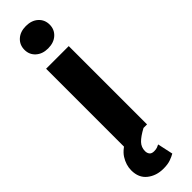

<svg xmlns="http://www.w3.org/2000/svg" viewBox="-323 -726 916 916"><g transform="rotate(-45 135.0 -268.0)"><path d="M49.3 -665Q49.3 -698.2 72.8 -719.5Q96.2 -740.7 134.3 -740.7Q172.9 -740.7 196.3 -719.5Q219.7 -698.2 219.7 -665Q219.7 -632.3 196.3 -611.1Q172.9 -589.8 134.3 -589.8Q96.2 -589.8 72.8 -611.1Q49.3 -632.3 49.3 -665ZM211.4 -528.3V0H58.6V-528.3ZM105.5 -29.3 187.5 0Q149.4 20.5 131.8 39.1Q114.3 57.6 114.3 83.5Q114.3 96.7 121.3 105.7Q128.4 114.7 145 114.7Q157.7 114.7 166.3 111.6Q174.8 108.4 181.2 105L198.2 183.6Q186 190.9 166.5 198Q147 205.1 117.7 205.1Q69.8 205.1 36.4 178.7Q2.9 152.3 2.9 102.1Q2.9 65.9 24.4 32Q45.9 -2 105.5 -29.3Z"/></g></svg>

Font: Vazirmatn RD ExtraBold
Style: Regular
Weight: 800
Designer: Saber Rastikerdar
Foundry: Saber Rastikerdar
Version: Version 32.102